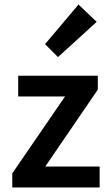

<svg xmlns="http://www.w3.org/2000/svg" viewBox="-20 -824 483 844"><path d="M34 0V-62L266 -400H60V-491H410V-430L179 -92H418V0ZM235 -573 178 -630 325 -804 405 -728Z"/></svg>

Font: Giro Sans Semibold
Style: Regular
Weight: 600
Designer: Paul D. Hunt
Foundry: Adobe Systems Incorporated
Version: Version 1.000;PS 1.0;hotconv 1.0.88;makeotf.lib2.5.647800